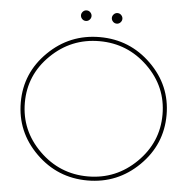

<svg xmlns="http://www.w3.org/2000/svg" viewBox="-56 -884 931 942"><g transform="rotate(5 409.0 -412.5)"><path d="M314.5 -820Q322 -828 333 -828Q344 -828 351.5 -820Q359 -812 359 -802Q359 -792 351.5 -784Q344 -776 333 -776Q322 -776 314.5 -784Q307 -792 307 -802Q307 -812 314.5 -820ZM466.5 -820Q474 -828 485 -828Q496 -828 503.5 -820Q511 -812 511 -802Q511 -792 503.5 -784Q496 -776 485 -776Q474 -776 466.5 -784Q459 -792 459 -802Q459 -812 466.5 -820ZM768 -351Q768 -205 662.5 -101Q557 3 409 3Q261 3 155.5 -101Q50 -205 50 -351Q50 -496 155.5 -599.5Q261 -703 409 -703Q557 -703 662.5 -599.5Q768 -496 768 -351ZM648 -585.5Q548 -683 409 -683Q270 -683 170 -585.5Q70 -488 70 -351Q70 -214 170 -115.5Q270 -17 409 -17Q548 -17 648 -115.5Q748 -214 748 -351Q748 -488 648 -585.5Z"/></g></svg>

Font: Montserrat arm Thin
Style: Regular
Weight: 250
Designer: Julieta Ulanovsky
Foundry: Julieta Ulanovsky
Version: Version 6.000;PS 006.000;hotconv 1.0.88;makeotf.lib2.5.64775